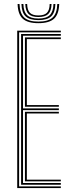

<svg xmlns="http://www.w3.org/2000/svg" viewBox="-20 -956 362 976"><path d="M67.5 0V-800H289.2V-791.5H77.2V-8.5H289.2V0ZM106.8 -34.2V-387.8H279.2V-379.2H116.5V-42.8H289.2V-34.2ZM87.2 -17V-783H289.2V-774.2H97V-405H279.2V-396.2H97V-25.8H289.2V-17ZM106.8 -413.5V-765.8H289.2V-757.2H116.5V-422H279.2V-413.5ZM175.2 -838.2Q120.2 -838.2 95.6 -860.9Q71 -883.5 69.5 -935.5H79.2Q80.8 -887.8 103.1 -867Q125.5 -846.2 175.2 -846.2Q225.2 -846.2 247.5 -867Q269.8 -887.8 271.2 -935.5H281Q279.2 -883.5 254.8 -860.9Q230.2 -838.2 175.2 -838.2ZM175.2 -853.8Q130.5 -853.8 110.4 -872.8Q90.2 -891.8 89 -935.5H98.8Q100 -896.2 117.8 -879Q135.5 -861.8 175.2 -861.8Q215 -861.8 232.8 -879Q250.5 -896.2 251.8 -935.5H261.5Q260.2 -891.8 240.1 -872.8Q220 -853.8 175.2 -853.8ZM175.2 -869.5Q140.8 -869.5 125.2 -884.9Q109.8 -900.2 108.5 -935.5H118Q118.8 -904.2 132.1 -890.9Q145.5 -877.5 175.2 -877.5Q205 -877.5 218.4 -890.9Q231.8 -904.2 232.5 -935.5H242Q241 -900.2 225.4 -884.9Q209.8 -869.5 175.2 -869.5Z"/></svg>

Font: Big Shoulders Inline Text ExtraLight
Style: Regular
Weight: 250
Version: Version 2.002